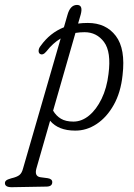

<svg xmlns="http://www.w3.org/2000/svg" viewBox="-126 -536 557 799"><path d="M67.5 -322.5Q52.5 -304 40 -312Q34 -316.5 34.8 -326.2Q35.5 -336 43.5 -345.5Q81.5 -399 140 -422.5L154.5 -473Q166 -515.5 194.5 -515.5Q220.5 -515.5 210 -476L199 -438Q218.5 -440.5 239.5 -440.5Q315 -440.5 356 -386.5Q397 -332.5 384 -223Q376.5 -151.5 347.5 -99.8Q318.5 -48 276.2 -20Q234 8 186.5 7.5Q117 7.5 82.5 -33.5L25.5 165Q16.5 197.5 42 201.5L72.5 205.5Q91.5 208.5 91.5 222Q91.5 240 68 240.5L-76 243Q-105.5 243.5 -105.5 226Q-105.5 219.5 -100.2 215Q-95 210.5 -79 206Q-55 200.5 -45 192.2Q-35 184 -30.5 166.5L126.5 -376Q94 -356.5 67.5 -322.5ZM226 -402Q206 -402 188 -399L95 -75.5Q107.5 -54 127.5 -42Q147.5 -30 179.5 -30Q214 -30 244.5 -55Q275 -80 296.8 -124.8Q318.5 -169.5 325.5 -228Q337.5 -320 307 -361Q276.5 -402 226 -402Z"/></svg>

Font: Fraunces 144pt S100 Light
Style: Italic
Weight: 300
Italic angle: -16°
Version: Version 1.000; ttfautohint (v1.8.3)